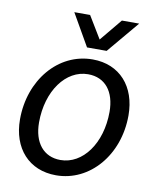

<svg xmlns="http://www.w3.org/2000/svg" viewBox="-85 -809 719 886"><g transform="rotate(10 275.0 -366.0)"><path d="M238 12C396 12 520 -132 520 -318C520 -453 440 -544 313 -544C151 -544 30 -397 30 -214C30 -78 111 12 238 12ZM246 -61C167 -61 119 -120 119 -215C119 -363 200 -473 304 -473C384 -473 431 -414 431 -319C431 -171 350 -61 246 -61ZM277 -594H369L495 -744H414L328 -640L265 -744H191Z"/></g></svg>

Font: Ronzino Oblique
Style: Italic
Weight: 400
Italic angle: -8°
Designer: Nunzio Mazzaferro
Foundry: Collletttivo
Version: Version 1.000;Glyphs 3.3 (3337)